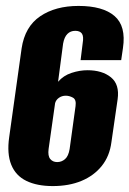

<svg xmlns="http://www.w3.org/2000/svg" viewBox="-20 -617 437 648"><path d="M158 11Q105 11 69 -6.5Q33 -24 18 -61Q3 -98 11 -154L53 -454Q64 -527 115.5 -562Q167 -597 245 -597Q327 -597 366.5 -563Q406 -529 395 -455L389 -414H252L259 -471Q263 -494 256.5 -503.5Q250 -513 234 -513Q218 -513 207.5 -502.5Q197 -492 193 -470L176 -341Q194 -362 221.5 -371Q249 -380 275 -380Q325 -380 354.5 -356Q384 -332 377 -282L356 -137Q350 -90 323.5 -57Q297 -24 255 -6.5Q213 11 158 11ZM173 -70Q188 -70 199.5 -80Q211 -90 215 -114L235 -259Q238 -281 226 -287.5Q214 -294 202 -294Q189 -294 179 -287Q169 -280 166 -269L144 -114Q141 -91 149.5 -80.5Q158 -70 173 -70Z"/></svg>

Font: Alumni Sans Thin ExtraBold
Style: Italic
Weight: 800
Italic angle: -8°
Version: Version 1.016